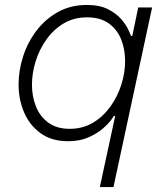

<svg xmlns="http://www.w3.org/2000/svg" viewBox="-20 -560 664 775"><path d="M383 195 445 -92H440Q440 -92 429 -76.5Q418 -61 395 -41Q372 -21 337 -5.5Q302 10 255 10Q188 10 143.5 -22.5Q99 -55 77 -107Q55 -159 55 -219Q55 -276 73.5 -333Q92 -390 127.5 -436.5Q163 -483 214 -511.5Q265 -540 331 -540Q382 -540 415.5 -523Q449 -506 469 -483Q489 -460 498 -440Q507 -420 509 -415H514L538 -530H594L438 195ZM261 -40Q314 -40 355 -64.5Q396 -89 425 -129Q454 -169 469.5 -217.5Q485 -266 485 -313Q485 -361 469 -401Q453 -441 419 -465.5Q385 -490 332 -490Q279 -490 238 -466Q197 -442 168 -401.5Q139 -361 124 -313Q109 -265 109 -218Q109 -171 125 -130.5Q141 -90 175 -65Q209 -40 261 -40Z"/></svg>

Font: Be Vietnam Pro ExtraLight
Style: Italic
Weight: 200
Italic angle: -12°
Designer: Lam Bao, Tony Le, Vietanh Nguyen
Foundry: Yellow Type Foundry
Version: Version 1.002; ttfautohint (v1.8.3)